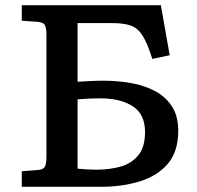

<svg xmlns="http://www.w3.org/2000/svg" viewBox="-20 -720 759 740"><path d="M64 0V-60L127 -65Q144 -66 151.5 -75.5Q159 -85 159 -116V-588Q159 -610 153.5 -622Q148 -634 124 -636L64 -640V-700H600L634 -507L567 -493Q548 -554 529 -583.5Q510 -613 482.5 -622Q455 -631 413 -631H279V-405Q299 -406 326 -407.5Q353 -409 377 -409Q432 -409 484 -400Q536 -391 577.5 -369Q619 -347 643 -309.5Q667 -272 667 -216Q667 -136 627 -89Q587 -42 519 -21Q451 0 368 0ZM352 -66Q403 -66 445 -78Q487 -90 513 -121.5Q539 -153 539 -211Q539 -280 491.5 -310.5Q444 -341 368 -341Q345 -341 322.5 -340Q300 -339 279 -337V-70Q298 -68 316 -67Q334 -66 352 -66Z"/></svg>

Font: Literata 7pt Medium
Style: Regular
Weight: 500
Designer: Latin by Veronika Burian and Jose Scaglione. Greek by Irene Vlachou. Cyrillic by Vera Evstafieva.
Foundry: TypeTogether
Version: Version 3.002